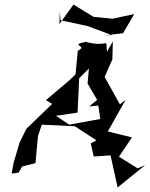

<svg xmlns="http://www.w3.org/2000/svg" viewBox="-20 -773 658 844"><path d="M243 -722 246 -682 245 -684 363 -659 471 -619 438 -617 521 -627 570 -711 452 -686 492 -689 391 -699 303 -753 241 -667ZM450 -545C444 -615 465 -561 356 -589C281 -573 371 -573 322 -550L312 -446L286 -421L182 -333L209 -316L96 -207L66 -146L40 -58L31 -10L62 -14L77 -41L136 -56L147 -176L164 -225L309 -218L404 -156L379 -143L392 -85L466 -90L497 51L618 -47L585 -33L503 -84L560 -169L454 -195L532 -334L507 -314L440 -435L474 -512L476 -591ZM374 -508 365 -406 407 -334 372 -305 412 -309 421 -250 284 -225 226 -264 321 -278 328 -429 401 -502 370 -549Z"/></svg>

Font: Charger Distortion
Style: 2It
Weight: 400
Designer: Jasper
Foundry: Cannot Into Space Fonts
Version: Version 0.98